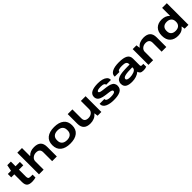

<svg xmlns="http://www.w3.org/2000/svg" viewBox="532 -2626 4540 4540"><g transform="rotate(-45 2802.5 -356.0)"><path d="M304.2 12.2Q209.5 12.2 167.7 -25.6Q126 -63.5 126 -159.2V-413.1H23.9V-526.9H130.9L162.1 -683.1H282.2V-526.9H426.8V-413.1H282.2V-179.2Q282.2 -138.7 297.9 -120.4Q313.5 -102.1 358.9 -102.1H426.8V-4.9Q406.7 2 368.9 7.1Q331.1 12.2 304.2 12.2Z M538.6 0V-724.1H694.8V-457H702.6Q775.4 -539.1 909.7 -539.1Q1022.9 -539.1 1079.3 -485.8Q1135.7 -432.6 1135.7 -323.2V0H979.5V-297.9Q979.5 -415 853.5 -415Q788.6 -415 741.7 -376.2Q694.8 -337.4 694.8 -277.8V0Z M1581.5 12.2Q1423.8 12.2 1336.2 -58.1Q1248.5 -128.4 1248.5 -264.2Q1248.5 -399.9 1336.2 -469.5Q1423.8 -539.1 1581.5 -539.1Q1738.8 -539.1 1826.7 -469.2Q1914.6 -399.4 1914.6 -264.2Q1914.6 -128.4 1826.4 -58.1Q1738.3 12.2 1581.5 12.2ZM1752.4 -253.9V-273.9Q1752.4 -345.7 1707.8 -385.3Q1663.1 -424.8 1581.5 -424.8Q1500 -424.8 1455.3 -385.3Q1410.6 -345.7 1410.6 -273.9V-253.9Q1410.6 -182.1 1455.3 -142.1Q1500 -102.1 1581.5 -102.1Q1663.1 -102.1 1707.8 -142.1Q1752.4 -182.1 1752.4 -253.9Z M2252.4 12.2Q2026.4 12.2 2026.4 -204.1V-526.9H2183.6V-229Q2183.6 -168 2215.8 -140.4Q2248 -112.8 2309.6 -112.8Q2374.5 -112.8 2420.9 -151.1Q2467.3 -189.5 2467.3 -249V-526.9H2624.5V0H2498.5L2487.3 -88.9H2478.5Q2438.5 -36.1 2378.9 -12Q2319.3 12.2 2252.4 12.2Z M3033.2 12.2Q2972.7 12.2 2919.4 2.7Q2866.2 -6.8 2823.5 -25.9Q2780.8 -44.9 2756.1 -76.4Q2731.4 -107.9 2731.4 -148.9Q2731.4 -154.3 2733.4 -166H2893.6Q2893.6 -164.6 2893.1 -160.9Q2892.6 -157.2 2892.6 -155.8Q2893.1 -123 2932.9 -107.4Q2972.7 -91.8 3034.2 -91.8Q3180.2 -91.8 3180.2 -147Q3180.2 -154.8 3177.2 -161.4Q3174.3 -168 3168 -172.9Q3161.6 -177.7 3154.1 -181.6Q3146.5 -185.5 3134.3 -188.7Q3122.1 -191.9 3110.6 -194.1Q3099.1 -196.3 3081.8 -198.7Q3064.5 -201.2 3049.6 -202.9Q3034.7 -204.6 3012.7 -207.5Q2990.7 -210.4 2973.1 -212.9Q2932.1 -218.8 2901.6 -226.1Q2871.1 -233.4 2841.3 -245.8Q2811.5 -258.3 2792.5 -274.9Q2773.4 -291.5 2762 -316.7Q2750.5 -341.8 2750.5 -374Q2750.5 -418 2771.5 -450Q2792.5 -481.9 2831.8 -501.2Q2871.1 -520.5 2923.3 -529.8Q2975.6 -539.1 3042.5 -539.1Q3120.6 -539.1 3182.1 -523.2Q3243.7 -507.3 3281.7 -472.9Q3319.8 -438.5 3320.3 -390.1Q3320.3 -378.9 3319.3 -375H3159.2V-379.9Q3159.2 -398.9 3142.1 -411.9Q3125 -424.8 3099.1 -429.9Q3073.2 -435.1 3040.5 -435.1Q2906.2 -435.1 2906.2 -390.1Q2906.2 -383.3 2908.9 -377.7Q2911.6 -372.1 2918 -367.7Q2924.3 -363.3 2931.2 -359.9Q2938 -356.4 2949.7 -353.5Q2961.4 -350.6 2971.2 -348.4Q2981 -346.2 2996.8 -344Q3012.7 -341.8 3023.9 -340.3Q3035.2 -338.9 3054 -336.7Q3072.8 -334.5 3084.5 -333Q3118.7 -328.6 3141.1 -325.2Q3163.6 -321.8 3192.6 -315.2Q3221.7 -308.6 3240.2 -300.8Q3258.8 -293 3278.8 -280.5Q3298.8 -268.1 3310.3 -252.4Q3321.8 -236.8 3329.1 -214.8Q3336.4 -192.9 3336.4 -166Q3336.4 -116.7 3315.7 -81.8Q3294.9 -46.9 3254.2 -26.6Q3213.4 -6.3 3159.4 2.9Q3105.5 12.2 3033.2 12.2Z M3647 12.2Q3596.2 12.2 3557.1 4.9Q3518.1 -2.4 3486.1 -19.5Q3454.1 -36.6 3437 -67.9Q3419.9 -99.1 3419.9 -144Q3419.9 -171.9 3427.5 -194.6Q3435.1 -217.3 3447.5 -234.4Q3460 -251.5 3481.9 -264.9Q3503.9 -278.3 3525.9 -287.4Q3547.9 -296.4 3582.3 -302.7Q3616.7 -309.1 3646.5 -312.5Q3676.3 -315.9 3721.2 -317.9Q3766.1 -319.8 3801.3 -320.3Q3836.4 -320.8 3889.2 -320.8V-339.8Q3889.2 -387.7 3853.5 -408Q3817.9 -428.2 3739.7 -428.2Q3676.3 -428.2 3637.2 -415Q3598.1 -401.9 3598.1 -376V-366.2H3440.9Q3439 -376 3439 -381.8Q3439 -454.1 3519.3 -496.6Q3599.6 -539.1 3751 -539.1Q3898.4 -539.1 3972.2 -497.8Q4045.9 -456.5 4045.9 -361.8V-141.1Q4045.9 -102.1 4079.1 -102.1H4130.9V-5.9Q4084 12.2 4028.8 12.2Q3965.3 12.2 3936.8 -9Q3908.2 -30.3 3900.9 -67.9H3893.1Q3849.6 -30.3 3785.4 -9Q3721.2 12.2 3647 12.2ZM3688 -99.1Q3717.8 -99.1 3751.5 -105.5Q3785.2 -111.8 3816.7 -123.8Q3848.1 -135.7 3868.7 -156.5Q3889.2 -177.2 3889.2 -202.1V-230Q3725.1 -230 3650.6 -211.4Q3576.2 -192.9 3576.2 -148.9Q3576.2 -99.1 3688 -99.1Z M4199.7 0V-526.9H4325.7L4336.9 -438H4345.7Q4384.8 -491.2 4444.3 -515.1Q4503.9 -539.1 4570.8 -539.1Q4684.1 -539.1 4740.5 -485.8Q4796.9 -432.6 4796.9 -323.2V0H4640.6V-297.9Q4640.6 -415 4514.6 -415Q4449.7 -415 4402.8 -376.2Q4356 -337.4 4356 -277.8V0Z M5182.6 12.2Q5056.2 12.2 4982.9 -57.6Q4909.7 -127.4 4909.7 -263.2Q4909.7 -399.4 4981.9 -469.2Q5054.2 -539.1 5175.8 -539.1Q5236.3 -539.1 5288.8 -519.3Q5341.3 -499.5 5374 -461.9H5380.9V-724.1H5537.6V0H5410.6L5397.9 -83H5389.6Q5321.8 12.2 5182.6 12.2ZM5224.6 -112.8Q5299.3 -112.8 5340.6 -151.4Q5381.8 -189.9 5381.8 -258.8V-267.1Q5381.8 -336.4 5340.1 -375.7Q5298.3 -415 5223.6 -415Q5149.9 -415 5109.9 -376.7Q5069.8 -338.4 5069.8 -271V-255.9Q5069.8 -188 5110.1 -150.4Q5150.4 -112.8 5224.6 -112.8Z"/></g></svg>

Font: Archivo Expanded
Style: Bold
Weight: 700
Width: 7
Designer: Hector Gatti
Foundry: Omnibus-Type
Version: Version 2.001